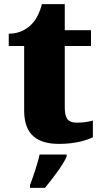

<svg xmlns="http://www.w3.org/2000/svg" viewBox="-20 -681 484 922"><path d="M264 10C347 10 402 -10 426 -22V-102C405 -96 377 -92 350 -92C302 -92 291 -116 291 -170V-460H417V-536H291V-661H181C171 -620 153 -587 135 -568C116 -547 79 -519 22 -519V-460H96V-150C96 -32 161 10 264 10ZM124 208V221H196C232 177 282 113 300 71V61H170C162 102 138 171 124 208Z"/></svg>

Font: Noto Serif Lao Black
Style: Regular
Weight: 900
Designer: Monotype Design Team
Foundry: Monotype Imaging Inc.
Version: Version 2.003